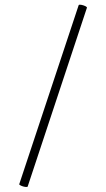

<svg xmlns="http://www.w3.org/2000/svg" viewBox="-111 -775 546 986"><g transform="rotate(-5 161.5 -282.5)"><path d="M-51 154 333 -735Q335 -739 346 -736Q357 -733 366.5 -727.5Q376 -722 374 -718L-9 170Q-11 173 -22 170.5Q-33 168 -42.5 162.5Q-52 157 -51 154Z"/></g></svg>

Font: Cormorant Infant
Style: Bold Italic
Weight: 700
Italic angle: -10°
Designer: Christian Thalmann (Catharsis Fonts)
Foundry: Catharsis Fonts
Version: Version 4.000